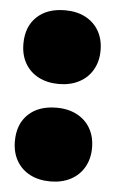

<svg xmlns="http://www.w3.org/2000/svg" viewBox="-46 -593 383 637"><g transform="rotate(5 145.5 -275.0)"><path d="M17 -113Q17 -170 51.5 -202.8Q86 -235.5 145.5 -235.5Q184.5 -235.5 213.5 -220.2Q242.5 -205 258.2 -177.5Q274 -150 274 -113Q274 -76.5 258 -48.5Q242 -20.5 212.8 -5.2Q183.5 10 145.5 10Q107 10 78 -5Q49 -20 33 -47.8Q17 -75.5 17 -113ZM17 -437.5Q17 -494.5 51.5 -527.2Q86 -560 145.5 -560Q184.5 -560 213.5 -544.8Q242.5 -529.5 258.2 -502Q274 -474.5 274 -437.5Q274 -401 258 -373Q242 -345 212.8 -329.8Q183.5 -314.5 145.5 -314.5Q107 -314.5 78 -329.5Q49 -344.5 33 -372.2Q17 -400 17 -437.5Z"/></g></svg>

Font: Encode Sans Semi Condensed Black
Style: Regular
Weight: 900
Width: 4
Designer: Multiple Designers
Foundry: Impallari Type
Version: Version 2.000